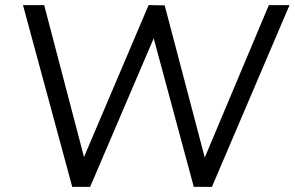

<svg xmlns="http://www.w3.org/2000/svg" viewBox="-20 -732 1154 752"><path d="M1033 -712H1114L810 0H739L582 -582L333 0H263L70 -712H153L309 -117L562 -712L625 -711L782 -115Z"/></svg>

Font: PRinguin Sans
Style: Italic
Weight: 400
Designer: Vernon Adams
Foundry: Vernon Adams
Version: ""